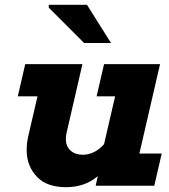

<svg xmlns="http://www.w3.org/2000/svg" viewBox="-20 -773 702 799"><path d="M646 -506 560 -134H653L622 0H378L387 -40Q333 6 255 6Q177 6 136 -35Q91 -80 91 -149Q91 -179 98 -208L136 -372H54L85 -506H323L257 -220Q254 -207 254 -195Q254 -164 273.5 -146.5Q293 -129 325 -129Q349 -129 372 -140.5Q395 -152 413 -173L459 -372H382L413 -506ZM330 -594 183 -741V-753H342L442 -594Z"/></svg>

Font: Arvo
Style: Bold Italic
Weight: 700
Italic angle: -13°
Designer: Anton Koovit (Cyrillic Expansion: Cyreal)
Foundry: Anton Koovit, Yassin Baggar
Version: Version 3.000